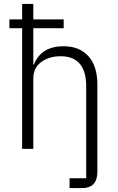

<svg xmlns="http://www.w3.org/2000/svg" viewBox="-20 -760 604 980"><path d="M335 200V150H420V-319Q420 -473 289 -473Q231 -473 190.5 -443.5Q150 -414 150 -360V0H93V-616H28V-661H93V-740H150V-661H305V-616H150V-431H153Q191 -524 304 -524Q386 -524 431.5 -473Q477 -422 477 -329V117Q477 200 398 200Z"/></svg>

Font: IBM Plex Sans Light
Style: Regular
Weight: 300
Designer: Mike Abbink, Paul van der Laan, Pieter van Rosmalen
Foundry: Bold Monday
Version: Version 3.0